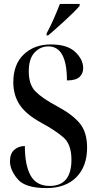

<svg xmlns="http://www.w3.org/2000/svg" viewBox="-20 -951 496 981"><path d="M217 10Q315 10 370 -45.5Q425 -101 425 -197Q425 -276 387 -321.5Q349 -367 272 -408Q197 -448 162 -483Q127 -518 127 -586Q127 -651 156.5 -682.5Q186 -714 227 -714Q322 -714 322 -540Q367 -540 386 -557.5Q405 -575 405 -603Q405 -647 364.5 -685.5Q324 -724 240 -724Q155 -724 101.5 -673Q48 -622 48 -531Q48 -463 82 -413.5Q116 -364 194 -322Q262 -285 303.5 -249.5Q345 -214 345 -135Q345 -1 234 -1Q166 -1 136.5 -54Q107 -107 107 -205Q76 -205 53.5 -186Q31 -167 31 -127Q31 -83 69.5 -36.5Q108 10 217 10ZM218 -770H226Q263 -801 314 -848Q365 -895 387 -921V-931H286Q273 -897 255.5 -857Q238 -817 218 -780Z"/></svg>

Font: Noto Serif Display Condensed Semi
Style: Regular
Weight: 600
Width: 3
Designer: Monotype Design Team
Foundry: Monotype Imaging Inc.
Version: Version 1.900